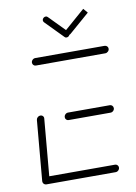

<svg xmlns="http://www.w3.org/2000/svg" viewBox="-79 -736 557 788"><g transform="rotate(-10 199.0 -341.5)"><path d="M35.2 -15.9 57.4 -267.4Q58.1 -273.7 63.1 -278.1Q68.1 -282.6 74.4 -282.6Q80.7 -282.6 84.8 -278.1Q88.9 -273.7 88.1 -267.4L65.9 -15.9ZM355.2 -17Q355.2 -10 350.2 -5Q345.2 0 338.5 0H49.6Q43.7 0 39.4 -4.3Q35.2 -8.5 35.2 -14.8Q35.2 -21.1 40.2 -25.9Q45.2 -30.7 51.9 -30.7H341.1Q347 -30.7 351.1 -26.7Q355.2 -22.6 355.2 -17ZM171.9 -257.8Q171.9 -264.8 176.9 -269.8Q181.9 -274.8 188.5 -274.8H362.6Q368.5 -274.8 372.6 -270.6Q376.7 -266.3 376.7 -260.4Q376.7 -253.7 371.7 -248.9Q366.7 -244.1 360 -244.1H185.9Q180 -244.1 175.9 -248Q171.9 -251.9 171.9 -257.8ZM78.1 -501.9Q78.1 -508.5 83.1 -513.5Q88.1 -518.5 94.8 -518.5H383.7Q389.6 -518.5 393.9 -514.4Q398.1 -510.4 398.1 -504.4Q398.1 -497.8 393 -492.8Q387.8 -487.8 381.5 -487.8H92.2Q86.3 -487.8 82.2 -491.9Q78.1 -495.9 78.1 -501.9ZM152.2 -665.9Q152.6 -671.5 156.9 -675.2Q161.1 -678.9 166.7 -678.9Q171.5 -678.9 174.8 -675.2L247.4 -601.1Q250.4 -597.4 250.4 -593Q250.4 -587.4 246.1 -583.3Q241.9 -579.3 236.3 -579.3Q230.7 -579.3 228.1 -583L155.6 -657Q152.2 -660.4 152.2 -665.9ZM339.6 -664.8 255.2 -591.5Q251.9 -587.8 246.3 -587.8Q241.1 -587.8 237.8 -590.9Q234.4 -594.1 234.4 -598.9Q234.4 -605.6 239.3 -609.6L323.7 -683.3Z"/></g></svg>

Font: 26F Galaxy Sans Ultra Light
Style: Italic
Weight: 200
Italic angle: -5°
Designer: C₂₉H₂₅N₃O₅
Version: Version 1.200